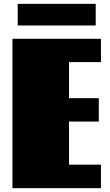

<svg xmlns="http://www.w3.org/2000/svg" viewBox="-20 -981 575 1001"><path d="M44.9 0ZM479 -960.9V-848.1H72.3V-960.9ZM506.3 -778.8V-657.2H339.8V-469.2H495.1V-347.2H339.8V-122.6H506.3V0H44.9V-778.8Z"/></svg>

Font: Coda ExtraBold
Style: Regular
Weight: 800
Version: Version 2.001; ttfautohint (v0.8) -r 50 -G 200 -x